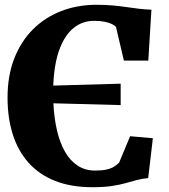

<svg xmlns="http://www.w3.org/2000/svg" viewBox="-20 -771 707 802"><path d="M366.5 11Q277 11 210.5 -15.2Q144 -41.5 99.8 -90.8Q55.5 -140 33.5 -209.2Q11.5 -278.5 11.5 -363Q11.5 -454 39.2 -525.8Q67 -597.5 117 -647.8Q167 -698 235 -724.5Q303 -751 383 -751Q420.5 -751 451 -748.2Q481.5 -745.5 508 -741.5Q534.5 -737.5 560 -734.5Q585.5 -731.5 612.5 -730.5L599.5 -518H497.5L464.5 -658.5Q459 -665 447 -670.8Q435 -676.5 416.8 -680.2Q398.5 -684 373 -684Q324.5 -684 287.5 -654.2Q250.5 -624.5 228.2 -564.2Q206 -504 202.5 -413.5L484 -421.5V-332L203 -339.5Q206 -278 218 -226.5Q230 -175 251.5 -137.2Q273 -99.5 304.5 -79Q336 -58.5 377.5 -58.5Q406.5 -58.5 425.8 -63Q445 -67.5 457 -75.2Q469 -83 477.5 -91.5L523.5 -202L618.5 -193.5L599 -27Q573.5 -25 551.5 -19Q529.5 -13 504.8 -6Q480 1 446.8 6Q413.5 11 366.5 11Z"/></svg>

Font: Merriweather 24pt Black
Style: Regular
Weight: 900
Designer: Eben Sorkin
Foundry: Eben Sorkin
Version: Version 2.100